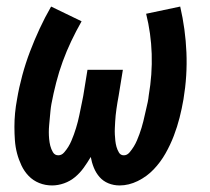

<svg xmlns="http://www.w3.org/2000/svg" viewBox="-20 -558 640 586"><path d="M139 8Q118 8 99.5 0.5Q81 -7 67.5 -21Q54 -35 45.5 -53Q37 -71 32 -90Q27 -109 25.5 -129.5Q24 -150 24 -171Q24 -192 26 -213Q28 -234 32 -255Q38 -291 48 -328Q58 -365 71.5 -400.5Q85 -436 101 -470.5Q117 -505 136 -538L229 -493Q212 -463 197.5 -432.5Q183 -402 171.5 -370.5Q160 -339 151.5 -306Q143 -273 137 -241Q135 -230 134 -219Q133 -208 132 -197.5Q131 -187 130 -176Q129 -165 129 -154.5Q129 -144 130 -133.5Q131 -123 133.5 -113Q136 -103 141.5 -93.5Q147 -84 158 -84Q168 -84 175.5 -92.5Q183 -101 188.5 -110Q194 -119 198 -128.5Q202 -138 205.5 -147.5Q209 -157 212 -167Q215 -177 217.5 -186.5Q220 -196 222 -206Q224 -216 226 -225.5Q228 -235 230 -245Q232 -255 234 -265L247 -345H355L342 -265Q340 -255 338.5 -245.5Q337 -236 335.5 -226Q334 -216 333 -206Q332 -196 331.5 -186.5Q331 -177 330.5 -167Q330 -157 330.5 -147.5Q331 -138 332 -128.5Q333 -119 335.5 -110Q338 -101 343 -92.5Q348 -84 358 -84Q368 -84 375.5 -93Q383 -102 388.5 -111Q394 -120 398 -129.5Q402 -139 405.5 -148.5Q409 -158 412 -168Q415 -178 417.5 -188Q420 -198 422 -207.5Q424 -217 426.5 -227Q429 -237 431 -247Q433 -257 434 -267Q445 -331 443 -393.5Q441 -456 426 -516L530 -538Q546 -469 549 -398Q552 -327 540 -255Q535 -226 528 -198.5Q521 -171 510.5 -143.5Q500 -116 485 -89.5Q470 -63 449 -41Q428 -19 400.5 -5.5Q373 8 345 8Q327 8 311 1.5Q295 -5 284 -17.5Q273 -30 266.5 -46Q260 -62 257 -79Q247 -62 235.5 -46Q224 -30 209 -17.5Q194 -5 175.5 1.5Q157 8 139 8Z"/></svg>

Font: Iosevka Slab Semibold Extended
Style: Italic
Weight: 600
Width: 7
Italic angle: -9°
Monospace: yes
Designer: Belleve Invis
Foundry: Belleve Invis
Version: Version 11.1.0; ttfautohint (v1.8.3)